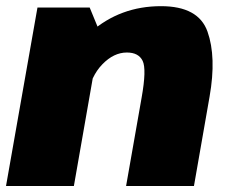

<svg xmlns="http://www.w3.org/2000/svg" viewBox="-33 -618 768 638"><path d="M-13 0H212.5L301 -505.5L265 -593H91.5ZM386 0H611.5L663.5 -297.5Q686.5 -428.5 656.5 -513Q626.5 -597.5 502 -597.5Q366.5 -597.5 268.2 -511.2Q170 -425 155 -341.5L257 -298.5Q269 -365 307 -404.2Q345 -443.5 388.5 -443.5Q427.5 -443.5 441 -415.8Q454.5 -388 437.5 -293Z"/></svg>

Font: Anybody Black
Style: Italic
Weight: 900
Italic angle: -10°
Designer: Tyler Finck
Foundry: Etcetera Type Company
Version: Version 1.113;gftools[0.9.25]